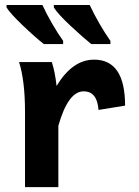

<svg xmlns="http://www.w3.org/2000/svg" viewBox="-20 -767 569 787"><path d="M219.2 0H82.5V-309.1Q82.5 -435.5 58.1 -512.7H192.4Q205.6 -472.2 211.9 -414.6Q276.9 -522.5 365.7 -522.5Q492.7 -522.5 492.7 -334L383.8 -316.4Q378.4 -392.6 322.8 -392.6Q259.3 -392.6 219.2 -251.5ZM432.6 -586.4H354Q323.7 -610.4 270.5 -659.9Q217.3 -709.5 200.7 -736.3V-746.6H347.7Q363.8 -711.4 388.2 -669.2Q412.6 -627 432.6 -599.6ZM238.8 -586.4H159.7Q124 -614.3 73 -663.1Q22 -711.9 6.8 -736.3V-746.6H153.8Q169.9 -711.4 194.3 -669.2Q218.8 -627 238.8 -599.6Z"/></svg>

Font: Cadman
Style: Bold
Weight: 700
Designer: Paul James MIller
Foundry: High-Logic / Made with FontCreator
Version: Version 2.114;March 28, 2021;FontCreator 13.0.0.2683 64-bit